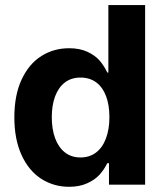

<svg xmlns="http://www.w3.org/2000/svg" viewBox="-20 -727 651 756"><path d="M36.5 -264.8Q36.5 -352.8 65.3 -414.2Q94.1 -475.7 142.9 -506.4Q191.6 -537.1 252 -537.1Q293.9 -537.1 324.1 -523.1Q354.3 -509 372 -488.7Q389.7 -468.4 402.5 -441.3H406.7V-707H551.4V0H409.1V-84.4H402.5Q389.2 -57.9 371.3 -38.4Q353.3 -18.8 323.1 -5.2Q292.9 8.5 252.1 8.5Q191.1 8.5 142 -23.2Q93 -55 64.7 -116.9Q36.5 -178.9 36.5 -264.8ZM410.8 -265.6Q410.8 -313.6 397.5 -348.7Q384.3 -383.8 358.7 -402.7Q333.1 -421.6 297 -421.6Q260.9 -421.6 235.5 -402.3Q210.2 -382.9 197 -347.6Q183.9 -312.3 183.9 -265.6Q183.9 -218.5 197 -182.8Q210.2 -147 235.5 -127Q260.9 -107 297 -107Q332.7 -107 358.3 -126.6Q383.9 -146.2 397.3 -182.2Q410.8 -218.2 410.8 -265.6Z"/></svg>

Font: Pretendard Std Variable
Style: Regular
Weight: 400
Designer: Base glyphs from Inter by Rasmus Andersson; Hangeul glyphs from Noto Sans CJK(Source Han Sans) by Jang Soo-young and Kan
Foundry: Kil Hyung-jin
Version: Version 1.309;Glyphs 3.2 (3225)